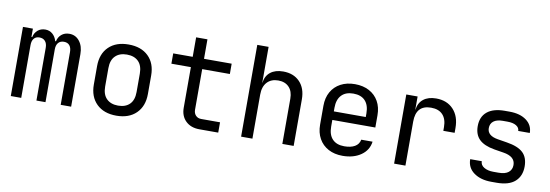

<svg xmlns="http://www.w3.org/2000/svg" viewBox="-56 -1112 4311 1504"><g transform="rotate(10 2100.0 -360.0)"><path d="M60 0V-550H139V-484H145Q152 -518 176.5 -539Q201 -560 237 -560Q270 -560 294 -539.5Q318 -519 328 -484H334Q341 -518 366 -539Q391 -560 428 -560Q478 -560 509 -520.5Q540 -481 540 -418V0H457V-419Q457 -454 441.5 -472.5Q426 -491 397 -491Q368 -491 352 -472.5Q336 -454 336 -420V0H264V-419Q264 -454 247.5 -472.5Q231 -491 202 -491Q174 -491 158.5 -472.5Q143 -454 143 -420V0Z M900 8Q800 8 742.5 -48.5Q685 -105 685 -202V-348Q685 -446 742.5 -502Q800 -558 900 -558Q1000 -558 1057.5 -502Q1115 -446 1115 -349V-202Q1115 -105 1057.5 -48.5Q1000 8 900 8ZM900 -72Q959 -72 992 -105Q1025 -138 1025 -202V-348Q1025 -412 992 -445Q959 -478 900 -478Q842 -478 808.5 -445Q775 -412 775 -348V-202Q775 -138 808.5 -105Q842 -72 900 -72Z M1560 0Q1492 0 1451 -39.5Q1410 -79 1410 -145V-468H1255V-550H1410V-705H1500V-550H1720V-468H1500V-145Q1500 -117 1516.5 -99.5Q1533 -82 1560 -82H1710V0Z M1892 0V-730H1982V-445H1983Q1990 -500 2028 -530Q2066 -560 2129 -560Q2212 -560 2261 -509Q2310 -458 2310 -370V0H2220V-360Q2220 -419 2188.5 -451.5Q2157 -484 2103 -484Q2047 -484 2014.5 -449Q1982 -414 1982 -350V0Z M2700 10Q2635 10 2586.5 -16Q2538 -42 2511.5 -89.5Q2485 -137 2485 -200V-350Q2485 -414 2511.5 -461Q2538 -508 2586.5 -534Q2635 -560 2700 -560Q2765 -560 2813.5 -534Q2862 -508 2888.5 -461Q2915 -414 2915 -350V-253H2573V-200Q2573 -135 2606 -100.5Q2639 -66 2700 -66Q2752 -66 2784 -84.5Q2816 -103 2823 -140H2913Q2904 -71 2845.5 -30.5Q2787 10 2700 10ZM2573 -321H2827V-350Q2827 -415 2794.5 -450Q2762 -485 2700 -485Q2639 -485 2606 -450Q2573 -415 2573 -350Z M3109 0V-550H3199V-445H3200Q3207 -500 3245 -530Q3283 -560 3346 -560Q3432 -560 3483 -505.5Q3534 -451 3534 -358V-320H3444V-350Q3444 -413 3412 -447.5Q3380 -482 3319 -482Q3199 -482 3199 -350V0Z M3883 8Q3798 8 3744 -31Q3690 -70 3690 -138H3782Q3782 -107 3811.5 -89.5Q3841 -72 3885 -72H3927Q3980 -72 4006 -93.5Q4032 -115 4032 -151Q4032 -186 4007.5 -206.5Q3983 -227 3937 -234L3863 -246Q3781 -260 3742 -298Q3703 -336 3703 -403Q3703 -478 3751.5 -518Q3800 -558 3891 -558H3929Q4013 -558 4063.5 -520.5Q4114 -483 4114 -421H4022Q4022 -447 3996.5 -462.5Q3971 -478 3927 -478H3889Q3842 -478 3816.5 -458.5Q3791 -439 3791 -403Q3791 -343 3876 -329L3950 -317Q4039 -303 4079.5 -265Q4120 -227 4120 -155Q4120 -79 4071.5 -35.5Q4023 8 3925 8Z"/></g></svg>

Font: NKDuy Mono
Style: Regular
Weight: 400
Monospace: yes
Designer: NKDuy
Foundry: NKDuy
Version: Version 2.251; ttfautohint (v1.8.4.7-5d5b)